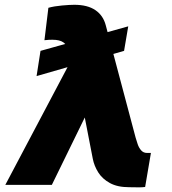

<svg xmlns="http://www.w3.org/2000/svg" viewBox="-20 -780 725 810"><path d="M521 -668.9 503.4 -565.4 134.3 -459 150.9 -565.4ZM343.3 -295.9 198.7 0H2.4L291.5 -546.9L418.5 -547.9ZM293.5 -759.8Q349.1 -759.8 382.3 -737.3Q415.5 -714.8 426.3 -672.9L552.2 -199.2Q555.7 -187 560.8 -171.9Q565.9 -156.7 575.4 -145.8Q585 -134.8 600.1 -134.8Q606 -134.8 610.1 -134.8Q614.3 -134.8 616.7 -134.8L592.3 8.8Q578.6 10.7 562.3 10.3Q545.9 9.8 524.9 9.8Q475.6 9.8 443.6 -7.8Q411.6 -25.4 394.5 -52.7Q377.4 -80.1 371.6 -109.4L303.2 -461.9L269 -571.3Q263.2 -589.8 247.6 -601.1Q231.9 -612.3 201.7 -612.3Q195.3 -612.3 187.7 -612.1Q180.2 -611.8 167.5 -610.4L184.1 -747.1Q208.5 -753.9 241.2 -756.8Q273.9 -759.8 293.5 -759.8Z"/></svg>

Font: Inter 24pt Black
Style: Italic
Weight: 900
Italic angle: -9.3988°
Designer: Rasmus Andersson
Foundry: rsms
Version: Version 4.001;git-66647c0bb